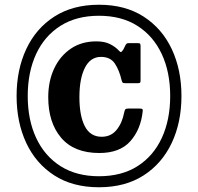

<svg xmlns="http://www.w3.org/2000/svg" viewBox="-20 -780 834 810"><path d="M397.5 -760Q508.5 -760 586.2 -709.8Q664 -659.5 704.8 -572.5Q745.5 -485.5 745.5 -375Q745.5 -264 704.5 -177Q663.5 -90 585.8 -40Q508 10 397.5 10Q286.5 10 208.8 -40.2Q131 -90.5 90.5 -177.5Q50 -264.5 50 -375Q50 -486 90.8 -573Q131.5 -660 209.2 -710Q287 -760 397.5 -760ZM397.5 -36.5Q493.5 -36.5 560.5 -79.2Q627.5 -122 662.8 -198.5Q698 -275 698 -375Q698 -475.5 662.5 -551.8Q627 -628 560 -670.8Q493 -713.5 397.5 -713.5Q302 -713.5 234.8 -670.8Q167.5 -628 132.2 -551.8Q97 -475.5 97 -375Q97 -274.5 132.5 -198.2Q168 -122 235.2 -79.2Q302.5 -36.5 397.5 -36.5ZM183.5 -370Q183.5 -437 208.2 -490.2Q233 -543.5 278.5 -574.5Q324 -605.5 386.5 -605.5Q421 -605.5 444 -594Q467 -582.5 481.5 -566.5Q488 -559 491 -560.5Q494 -562 500 -570.5L510.5 -591.5Q513.5 -595.5 515.8 -596.8Q518 -598 525 -598H560Q569.5 -598 571.2 -595.5Q573 -593 573 -583.5V-440.5Q573 -433 570.8 -431Q568.5 -429 560.5 -429H509Q499.5 -429 497.2 -431.8Q495 -434.5 493 -441.5Q483.5 -483 464.8 -511.5Q446 -540 406 -540Q361.5 -540 338.2 -494.2Q315 -448.5 315 -370Q315 -291.5 338 -247.2Q361 -203 409 -203Q448 -203 471.8 -232Q495.5 -261 504 -306Q506 -315.5 508.8 -318.8Q511.5 -322 520.5 -322H569Q578.5 -322 580.8 -319.5Q583 -317 582 -310.5Q574 -234 529.8 -184.2Q485.5 -134.5 399 -134.5Q292.5 -134.5 238 -198.8Q183.5 -263 183.5 -370Z"/></svg>

Font: Besley* Narrow Heavy
Style: Regular
Weight: 800
Width: 4
Designer: Owen Earl
Foundry: indestructible type*
Version: Version 3.000; ttfautohint (v1.8.3)